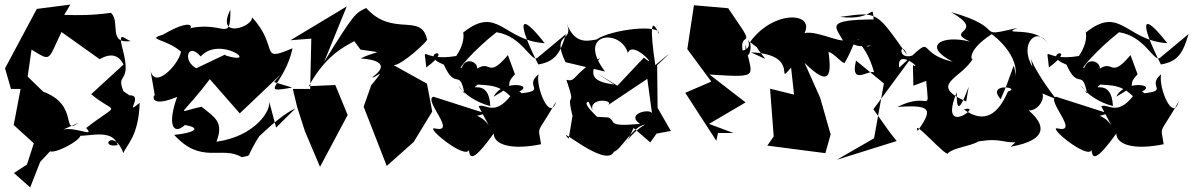

<svg xmlns="http://www.w3.org/2000/svg" viewBox="-20 -637 5220 840"><path d="M199 -470 288 -617 141 -598 2 -338 28 -248H70L40 -90L128 -10L98 83L41 120L112 183L156 71L199 25C229 38 385 -52 313 -53C318 -19 469 -91 495 -2C409 13 478 -80 520 33C530 0 587 -38 591 -187C518 -127 612 -222 546 -220L520 -238C485 -323 558 -265 517 -420C490 -521 536 -451 558 -458C447 -440 510 -542 465 -581C301 -557 187 -586 233 -564ZM324 -100C244 -43 330 -176 169 -236L101 -302L118 -420C206 -366 188 -371 249 -497L416 -378C521 -439 528 -304 524 -358L379 -225C489 -132 509 -196 357 -77C405 -26 283 -102 229 -58Z M1188 -79 1156 -199C1172 -156 1095 -40 927 -17C961 -105 918 -124 862 -170C741 -145 768 -116 904 -299L873 -319L1029 -141L1209 -312L1179 -278L1258 -254C1105 -226 1224 -261 1260 -426C1109 -361 1205 -429 1082 -562C1091 -521 921 -461 988 -595C989 -437 958 -559 782 -506C821 -487 858 -581 692 -485C617 -463 705 -469 772 -411C763 -355 648 -232 636 -342L658 -216C658 -239 616 -156 755 -213C712 -95 736 -42 789 -90C866 -77 827 -55 742 -47C861 85 951 -2 1038 51C1091 37 1044 66 1126 -60C1058 24 1183 -123 1273 -163ZM1050 -318 964 -398 838 -338 861 -330C771 -353 797 -462 858 -390C943 -484 1124 -346 964 -395Z M1557 -420C1673 -402 1629 -418 1558 -381C1558 -381 1716 -377 1609 -299C1619 -291 1680 -356 1604 -264L1571 -170L1672 89L1790 -16L1871 -149L1848 -271L1702 -352C1735 -349 1862 -465 1848 -466C1822 -582 1698 -473 1582 -602C1535 -580 1529 -578 1398 -366L1497 -609L1251 -461L1342 -468L1337 -248H1261L1280 -169L1314 -63L1380 93L1501 -134L1447 -265L1331 -260C1457 -491 1608 -437 1503 -494Z M2118 -89C2049 -185 1958 -92 2104 -141L1876 -214C1831 -199 1982 -53 1884 -75C1833 -87 2015 63 2032 19C2034 63 2056 64 2140 -53C2141 -2 2221 20 2347 -6C2334 -96 2325 -38 2413 -193C2387 -100 2323 -255 2336 -312C2264 -253 2396 -238 2218 -225C2357 -263 2178 -296 2140 -214C2256 -282 2174 -250 2233 -312L2202 -396C2098 -272 2137 -412 2028 -303C2122 -334 2024 -409 2001 -342C1972 -323 2057 -422 2152 -496C2265 -479 2303 -364 2331 -384L2456 -488C2432 -408 2412 -368 2335 -355C2241 -541 2249 -594 2363 -448C2181 -460 2158 -616 2007 -495C1992 -527 2034 -476 1976 -392C1817 -365 1835 -455 1845 -342C1981 -442 1799 -402 1922 -354C1973 -238 1991 -342 2012 -227C1955 -315 1995 -206 2125 -173C2120 -299 2025 -232 2070 -267C2148 -262 2196 -265 2281 -124C2253 -195 2292 -233 2232 -243C2148 -115 2105 -188 2074 -172Z M2915 -64 2857 -165 2855 -352C2895 -389 2947 -436 2847 -352C2824 -506 2826 -570 2863 -489C2870 -533 2656 -509 2589 -464C2553 -459 2497 -440 2460 -532C2493 -449 2389 -502 2454 -365L2627 -324C2497 -495 2696 -514 2727 -405C2749 -466 2869 -325 2797 -385L2681 -262L2592 -316L2675 -262C2696 -275 2504 -256 2605 -383C2486 -317 2502 -275 2458 -288C2511 -132 2441 -283 2497 -85C2489 -184 2492 -168 2468 -30C2401 -103 2630 103 2666 27C2700 16 2747 -84 2802 -92C2708 -37 2690 60 2752 -77L2825 -14C2895 -112 2894 -106 2817 -46ZM2573 -153C2552 -215 2683 -200 2634 -173L2812 -292L2833 -138C2835 -166 2712 -142 2780 -95C2630 -81 2678 -106 2642 -123L2575 -127C2650 -86 2511 -185 2555 -192Z M3305 -420 3270 -469C3316 -370 3373 -361 3265 -408C3489 -400 3366 -255 3441 -341L3454 -223L3349 -249L3365 -40L3337 0L3591 33L3614 -49L3568 -210L3500 -362C3609 -254 3625 -298 3599 -445C3581 -472 3581 -488 3549 -393C3611 -447 3642 -371 3675 -361C3749 -493 3671 -420 3788 -438C3767 -418 3718 -479 3736 -464C3722 -450 3774 -444 3810 -299C3819 -372 3693 -236 3725 -372L3847 -272L3804 -32L3641 62L3903 -20L3873 -58L3801 -159L3975 -395C3900 -369 3922 -469 3948 -397C3812 -589 3821 -586 3655 -563C3810 -544 3795 -631 3802 -552C3594 -550 3631 -524 3668 -460C3622 -460 3475 -539 3474 -456C3590 -582 3372 -610 3260 -451C3225 -504 3290 -427 3229 -416C3214 -503 3291 -421 3199 -552L3166 -601L3016 -614L2987 -422L3092 -280L2978 -231L3114 -21L3121 -55H3189L3082 -95L3242 -189L3084 -311C3318 -296 3265 -301 3242 -443C3237 -355 3274 -406 3261 -453Z M3976 -262 4032 -283C4046 -127 4050 -242 3906 -169C4063 -181 4057 -154 3995 -64C3967 -127 4128 62 4128 32C4174 -5 4294 6 4300 -74C4213 23 4259 -41 4371 -19C4515 10 4517 -105 4401 5C4568 -24 4571 -96 4437 -187C4495 -80 4626 -266 4466 -259L4601 -203C4466 -377 4483 -432 4497 -345C4435 -449 4521 -525 4564 -445C4519 -527 4346 -479 4432 -515C4231 -468 4400 -511 4141 -584C4300 -492 4108 -507 4224 -455C4102 -486 4011 -437 4148 -367C3972 -407 4089 -503 3914 -341C3901 -431 4021 -328 3974 -352ZM4383 -262 4358 -203C4292 -278 4452 -254 4390 -237C4346 -135 4286 -94 4197 -158C4290 -186 4081 -26 4166 -234C4163 -113 4196 -200 4218 -257L4207 -193C4036 -268 4190 -294 4237 -382C4237 -361 4195 -407 4318 -487C4294 -506 4437 -414 4423 -306C4398 -298 4439 -267 4415 -350Z M4842 -89C4773 -185 4682 -92 4828 -141L4600 -214C4555 -199 4706 -53 4608 -75C4557 -87 4739 63 4756 19C4758 63 4780 64 4864 -53C4865 -2 4945 20 5071 -6C5058 -96 5049 -38 5137 -193C5111 -100 5047 -255 5060 -312C4988 -253 5120 -238 4942 -225C5081 -263 4902 -296 4864 -214C4980 -282 4898 -250 4957 -312L4926 -396C4822 -272 4861 -412 4752 -303C4846 -334 4748 -409 4725 -342C4696 -323 4781 -422 4876 -496C4989 -479 5027 -364 5055 -384L5180 -488C5156 -408 5136 -368 5059 -355C4965 -541 4973 -594 5087 -448C4905 -460 4882 -616 4731 -495C4716 -527 4758 -476 4700 -392C4541 -365 4559 -455 4569 -342C4705 -442 4523 -402 4646 -354C4697 -238 4715 -342 4736 -227C4679 -315 4719 -206 4849 -173C4844 -299 4749 -232 4794 -267C4872 -262 4920 -265 5005 -124C4977 -195 5016 -233 4956 -243C4872 -115 4829 -188 4798 -172Z"/></svg>

Font: Asimov Silicon
Style: Regular
Weight: 400
Designer: Google
Version: Version 2.000980; 2014